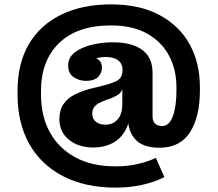

<svg xmlns="http://www.w3.org/2000/svg" viewBox="-20 -716 994 876"><path d="M708 -42Q632 -42 597.5 -80Q563 -118 563 -185V-201H538V-308H534L539 -355V-396L676 -380V-185Q676 -163 687.5 -152Q699 -141 720 -141Q752 -141 768.5 -185.5Q785 -230 785 -302V-311H892V-302Q892 -182 846.5 -112Q801 -42 708 -42ZM407 -43Q338 -43 294.5 -78.5Q251 -114 251 -172Q251 -213 268.5 -239.5Q286 -266 317 -282.5Q348 -299 388 -310L468 -330Q492 -337 508 -344.5Q524 -352 531.5 -364.5Q539 -377 539 -396L542 -308H538Q531 -292 518 -283.5Q505 -275 485 -267L467 -261Q445 -253 430.5 -245Q416 -237 408.5 -225.5Q401 -214 401 -197Q401 -173 418 -160Q435 -147 462 -147Q481 -147 498 -156Q515 -165 526.5 -185.5Q538 -206 538 -240L576 -237Q576 -166 553.5 -124Q531 -82 492.5 -62.5Q454 -43 407 -43ZM374 -347Q341 -347 316 -364Q291 -381 291 -418Q291 -453 320 -476Q349 -499 396 -511Q443 -523 496 -523Q582 -523 629.5 -488Q677 -453 676 -380L539 -396Q539 -426 518.5 -441Q498 -456 464 -456Q442 -456 421 -450.5Q400 -445 385.5 -432Q371 -419 366 -396L369 -461Q405 -460 425.5 -446.5Q446 -433 445 -406Q444 -380 426 -363.5Q408 -347 374 -347ZM60 -300Q60 -427 112 -515Q164 -603 260 -649.5Q356 -696 486 -696Q618 -696 708.5 -647Q799 -598 845.5 -513.5Q892 -429 892 -319V-311H785V-319Q785 -397 752 -460.5Q719 -524 652.5 -562Q586 -600 486 -600Q333 -600 250 -520Q167 -440 167 -300ZM730 92Q685 115 628.5 127.5Q572 140 507 140Q369 140 268 88Q167 36 113.5 -59.5Q60 -155 60 -285V-300H167V-285Q167 -187 207 -113.5Q247 -40 323 1.5Q399 43 507 43Q563 43 610 32Q657 21 691 4Z"/></svg>

Font: Montagu Slab 24pt
Style: Bold
Weight: 700
Designer: Florian Karsten
Foundry: Florian Karsten
Version: Version 1.000